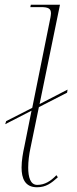

<svg xmlns="http://www.w3.org/2000/svg" viewBox="-20 -780 325 810"><path d="M136 10C174 10 196 -7 224 -32L218 -41C194 -16 169 0 137 0C108 0 99 -33 99 -73C99 -100 103 -129 108 -153L144 -328L263 -389L265 -402L147 -341L233 -760H110L108 -750H153C183 -750 195 -744 195 -724C195 -719 194 -714 193 -707L116 -325L6 -269L2 -256L113 -313L83 -163C77 -136 71 -103 71 -73C71 -28 85 10 136 10Z"/></svg>

Font: Noto Serif Display Thin
Style: Italic
Weight: 100
Italic angle: -12°
Designer: Monotype Design Team
Foundry: Monotype Imaging Inc.
Version: Version 2.009